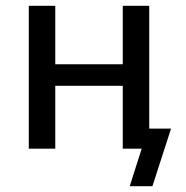

<svg xmlns="http://www.w3.org/2000/svg" viewBox="-20 -511 638 660"><path d="M426 129 467 0H408V-69H568L504 129ZM79 0V-491H170V-290H402V-491H493V0H402V-216H170V0Z"/></svg>

Font: Nunito Sans 10pt SemiCondensed Medium
Style: Regular
Weight: 500
Width: 4
Designer: Vernon Adams
Foundry: Vernon Adams
Version: Version 3.101;gftools[0.9.27]